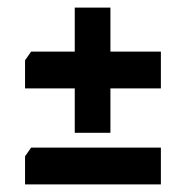

<svg xmlns="http://www.w3.org/2000/svg" viewBox="-20 -607 493 506"><path d="M177 -257V-374H46V-448L62 -471H177V-587H271V-471H404V-374H271V-257ZM46 -121V-195L62 -218H404V-121Z"/></svg>

Font: Kreon Light
Style: Bold
Weight: 700
Version: Version 2.002